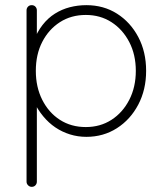

<svg xmlns="http://www.w3.org/2000/svg" viewBox="-20 -525 635 745"><path d="M315 -505Q382 -505 434 -472Q486 -439 516.5 -381.5Q547 -324 547 -250Q547 -177 516.5 -119Q486 -61 433.5 -27.5Q381 6 315 6Q282 6 251.5 -3.5Q221 -13 195 -30.5Q169 -48 147.5 -74Q126 -100 110 -133L123 -147V180Q123 188 117.5 194Q112 200 103 200Q95 200 89 194Q83 188 83 180V-485Q83 -493 88.5 -499Q94 -505 103 -505Q112 -505 117.5 -499Q123 -493 123 -485V-357L110 -364Q124 -401 145 -428Q166 -455 193 -472Q220 -489 251 -497Q282 -505 315 -505ZM313 -467Q256 -467 212.5 -439Q169 -411 144 -362.5Q119 -314 119 -250Q119 -187 144 -137.5Q169 -88 212.5 -60Q256 -32 313 -32Q369 -32 412.5 -60Q456 -88 481.5 -137.5Q507 -187 507 -250Q507 -313 481.5 -362Q456 -411 412.5 -439Q369 -467 313 -467Z"/></svg>

Font: Quicksand Variable Light
Style: Regular
Weight: 300
Designer: Andrew Paglinawan
Foundry: Andrew Paglinawan
Version: Version 3.004